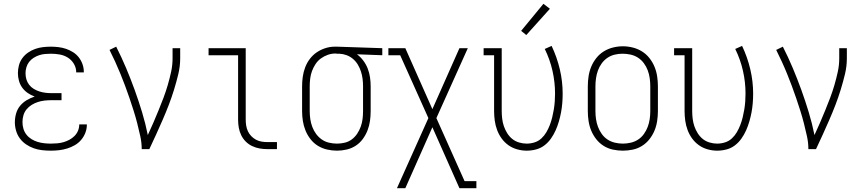

<svg xmlns="http://www.w3.org/2000/svg" viewBox="-20 -783 4540 1008"><path d="M247 8Q224 8 201.5 5.5Q179 3 157.5 -4.5Q136 -12 117 -25Q98 -38 84.5 -56Q71 -74 64.5 -96.5Q58 -119 58 -141Q58 -164 64.5 -187Q71 -210 85.5 -227.5Q100 -245 120 -257Q140 -269 162 -276Q143 -283 126 -294.5Q109 -306 97 -322.5Q85 -339 79.5 -359Q74 -379 74 -399Q74 -420 79.5 -440.5Q85 -461 97.5 -478Q110 -495 127.5 -507Q145 -519 164.5 -526Q184 -533 205 -535.5Q226 -538 247 -538Q267 -538 287.5 -535.5Q308 -533 327 -526.5Q346 -520 363.5 -509Q381 -498 393.5 -482Q406 -466 413 -446.5Q420 -427 420 -407Q420 -406 420 -405Q420 -404 420 -403H380Q380 -403 380 -404Q380 -405 380 -405Q380 -428 367.5 -448.5Q355 -469 335.5 -481Q316 -493 293 -497Q270 -501 247 -501Q231 -501 215.5 -499.5Q200 -498 185 -493Q170 -488 156 -479Q142 -470 132.5 -457.5Q123 -445 118.5 -429.5Q114 -414 114 -399Q114 -382 118.5 -366.5Q123 -351 133 -338Q143 -325 157 -316.5Q171 -308 186.5 -303Q202 -298 218 -296Q234 -294 250 -294H303V-257H250Q232 -257 214 -255Q196 -253 179 -247.5Q162 -242 146.5 -232.5Q131 -223 119.5 -209Q108 -195 103 -177.5Q98 -160 98 -142Q98 -124 103 -107Q108 -90 119 -76Q130 -62 145.5 -52.5Q161 -43 177.5 -38Q194 -33 212 -31Q230 -29 247 -29Q264 -29 280.5 -30.5Q297 -32 313 -36.5Q329 -41 344 -49Q359 -57 371 -69Q383 -81 389.5 -96.5Q396 -112 396 -129Q396 -129 396 -129.5Q396 -130 396 -130H436Q436 -130 436 -129.5Q436 -129 436 -128Q436 -106 428 -85.5Q420 -65 406 -48.5Q392 -32 373 -21Q354 -10 333 -3.5Q312 3 290.5 5.5Q269 8 247 8Z M724 0Q724 -34 716.5 -68Q709 -102 700.5 -135.5Q692 -169 681.5 -202Q671 -235 660 -267.5Q649 -300 637 -332Q625 -364 612 -396Q599 -428 584.5 -459.5Q570 -491 555 -521L590 -538Q618 -483 642 -426Q666 -369 687 -311Q708 -253 726 -193.5Q744 -134 756 -74Q771 -106 785 -138.5Q799 -171 812.5 -204Q826 -237 838.5 -270Q851 -303 861 -337.5Q871 -372 878.5 -406.5Q886 -441 886 -477V-530H926V-477Q926 -435 916 -393.5Q906 -352 893.5 -311.5Q881 -271 866 -232Q851 -193 834 -154Q817 -115 799.5 -76.5Q782 -38 764 0Z M1385 0Q1364 0 1343.5 -3.5Q1323 -7 1304 -16Q1285 -25 1270 -40Q1255 -55 1246 -74Q1237 -93 1233.5 -113.5Q1230 -134 1230 -155V-493H1075V-530H1270V-155Q1270 -139 1272.5 -123.5Q1275 -108 1281.5 -94Q1288 -80 1299 -68.5Q1310 -57 1324 -49.5Q1338 -42 1353.5 -39.5Q1369 -37 1385 -37H1434V0Z M1749 8Q1723 8 1697 2Q1671 -4 1649 -17.5Q1627 -31 1610.5 -52Q1594 -73 1584 -97.5Q1574 -122 1570 -148Q1566 -174 1566 -200V-330Q1566 -355 1569.5 -380Q1573 -405 1582 -429Q1591 -453 1606.5 -473.5Q1622 -494 1642.5 -508Q1663 -522 1687.5 -530Q1712 -538 1737 -538Q1740 -538 1743.5 -538Q1747 -538 1750 -538L1987 -530V-493L1854 -498Q1873 -484 1887.5 -464.5Q1902 -445 1910.5 -423Q1919 -401 1922.5 -377.5Q1926 -354 1926 -330V-200Q1926 -174 1922.5 -148.5Q1919 -123 1909.5 -98.5Q1900 -74 1884.5 -53Q1869 -32 1847.5 -18Q1826 -4 1800.5 2Q1775 8 1749 8ZM1749 -29Q1770 -29 1790.5 -34Q1811 -39 1827.5 -51.5Q1844 -64 1855.5 -81.5Q1867 -99 1874 -118.5Q1881 -138 1883.5 -158.5Q1886 -179 1886 -200V-330Q1886 -350 1883.5 -369.5Q1881 -389 1875 -407.5Q1869 -426 1859 -443Q1849 -460 1834 -473Q1819 -486 1800.5 -493Q1782 -500 1762 -501H1750Q1748 -501 1745.5 -501.5Q1743 -502 1740 -502Q1720 -502 1700.5 -495Q1681 -488 1664.5 -476Q1648 -464 1636.5 -446.5Q1625 -429 1618 -410Q1611 -391 1608.5 -370.5Q1606 -350 1606 -330V-200Q1606 -179 1609 -158Q1612 -137 1619.5 -117Q1627 -97 1639.5 -80Q1652 -63 1669 -51Q1686 -39 1707 -34Q1728 -29 1749 -29Z M2064 205 2229 -163 2081 -493H2019V-530H2108L2250 -210L2392 -530H2436L2271 -163L2419 168H2481V205H2392L2250 -115L2108 205Z M2745 8Q2720 8 2695 1Q2670 -6 2649.5 -20.5Q2629 -35 2614 -55.5Q2599 -76 2590 -100Q2581 -124 2577.5 -149.5Q2574 -175 2574 -200V-493H2519V-530H2614V-200Q2614 -180 2616.5 -159.5Q2619 -139 2625.5 -120Q2632 -101 2643 -83.5Q2654 -66 2669.5 -53.5Q2685 -41 2705 -35Q2725 -29 2745 -29Q2766 -29 2786.5 -35.5Q2807 -42 2822.5 -56.5Q2838 -71 2848.5 -89Q2859 -107 2866.5 -126.5Q2874 -146 2879 -166.5Q2884 -187 2887.5 -208Q2891 -229 2892.5 -250Q2894 -271 2894 -292Q2894 -352 2880.5 -411.5Q2867 -471 2840 -526L2876 -542Q2904 -483 2919 -419.5Q2934 -356 2934 -291Q2934 -267 2932 -242Q2930 -217 2925.5 -193Q2921 -169 2914 -145Q2907 -121 2897 -98.5Q2887 -76 2872.5 -55.5Q2858 -35 2838.5 -20Q2819 -5 2794.5 1.5Q2770 8 2745 8ZM2743 -599 2716 -621 2833 -763 2867 -737Z M3250 8Q3224 8 3198 2.5Q3172 -3 3149.5 -17Q3127 -31 3110.5 -52Q3094 -73 3084 -97Q3074 -121 3070 -147.5Q3066 -174 3066 -200V-330Q3066 -356 3070 -382.5Q3074 -409 3084 -433Q3094 -457 3110.5 -478Q3127 -499 3149.5 -513Q3172 -527 3198 -533.5Q3224 -540 3250 -540Q3276 -540 3302 -533.5Q3328 -527 3350.5 -513Q3373 -499 3389.5 -478Q3406 -457 3416 -433Q3426 -409 3430 -382.5Q3434 -356 3434 -330V-200Q3434 -174 3430 -147.5Q3426 -121 3416 -97Q3406 -73 3389.5 -52Q3373 -31 3350.5 -17Q3328 -3 3302 2.5Q3276 8 3250 8ZM3250 -29Q3271 -29 3292 -34Q3313 -39 3330.5 -50.5Q3348 -62 3360.5 -79.5Q3373 -97 3380.5 -117Q3388 -137 3391 -158Q3394 -179 3394 -200V-330Q3394 -351 3391 -372.5Q3388 -394 3380.5 -414Q3373 -434 3360 -451.5Q3347 -469 3329 -480.5Q3311 -492 3290 -496.5Q3269 -501 3248 -501Q3227 -501 3206.5 -496Q3186 -491 3168.5 -479Q3151 -467 3138.5 -449.5Q3126 -432 3119 -412.5Q3112 -393 3109 -372Q3106 -351 3106 -330V-200Q3106 -179 3109 -158Q3112 -137 3119.5 -117Q3127 -97 3139.5 -79.5Q3152 -62 3169.5 -50.5Q3187 -39 3208 -34Q3229 -29 3250 -29Z M3745 8Q3720 8 3695 1Q3670 -6 3649.5 -20.5Q3629 -35 3614 -55.5Q3599 -76 3590 -100Q3581 -124 3577.5 -149.5Q3574 -175 3574 -200V-493H3519V-530H3614V-200Q3614 -180 3616.5 -159.5Q3619 -139 3625.5 -120Q3632 -101 3643 -83.5Q3654 -66 3669.5 -53.5Q3685 -41 3705 -35Q3725 -29 3745 -29Q3766 -29 3786.5 -35.5Q3807 -42 3822.5 -56.5Q3838 -71 3848.5 -89Q3859 -107 3866.5 -126.5Q3874 -146 3879 -166.5Q3884 -187 3887.5 -208Q3891 -229 3892.5 -250Q3894 -271 3894 -292Q3894 -352 3880.5 -411.5Q3867 -471 3840 -526L3876 -542Q3904 -483 3919 -419.5Q3934 -356 3934 -291Q3934 -267 3932 -242Q3930 -217 3925.5 -193Q3921 -169 3914 -145Q3907 -121 3897 -98.5Q3887 -76 3872.5 -55.5Q3858 -35 3838.5 -20Q3819 -5 3794.5 1.5Q3770 8 3745 8Z M4224 0Q4224 -34 4216.5 -68Q4209 -102 4200.5 -135.5Q4192 -169 4181.5 -202Q4171 -235 4160 -267.5Q4149 -300 4137 -332Q4125 -364 4112 -396Q4099 -428 4084.5 -459.5Q4070 -491 4055 -521L4090 -538Q4118 -483 4142 -426Q4166 -369 4187 -311Q4208 -253 4226 -193.5Q4244 -134 4256 -74Q4271 -106 4285 -138.5Q4299 -171 4312.5 -204Q4326 -237 4338.5 -270Q4351 -303 4361 -337.5Q4371 -372 4378.5 -406.5Q4386 -441 4386 -477V-530H4426V-477Q4426 -435 4416 -393.5Q4406 -352 4393.5 -311.5Q4381 -271 4366 -232Q4351 -193 4334 -154Q4317 -115 4299.5 -76.5Q4282 -38 4264 0Z"/></svg>

Font: Iosevka Slab Extralight
Style: Regular
Weight: 200
Monospace: yes
Designer: Belleve Invis
Foundry: Belleve Invis
Version: Version 11.1.1; ttfautohint (v1.8.3)